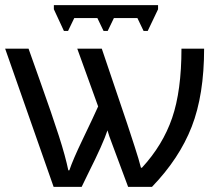

<svg xmlns="http://www.w3.org/2000/svg" viewBox="-20 -725 866 745"><path d="M397 -219.2Q380.4 -168 323.2 -54.2L296.9 0H188L0 -536.1H90.8L133.8 -415Q182.6 -278.3 208.5 -197.5Q234.4 -116.7 245.1 -64H249Q263.2 -106 299.8 -182.1Q347.2 -280.8 360.8 -312L279.8 -536.1H375L473.1 -246.1Q479 -228 486.8 -204.3Q494.6 -180.7 502.4 -156.5Q510.3 -132.3 516.8 -110.6Q523.4 -88.9 526.9 -74.2H530.8Q611.8 -162.1 647.9 -267.3Q684.1 -372.6 684.1 -536.1H772Q772 -356.9 723.9 -233.4Q675.8 -109.9 569.8 0H477.1L416 -164.1Q401.9 -200.7 397 -219.2ZM593.3 -705.1V-689L553.2 -605H537.1L513.2 -654.8H421.9L397.9 -605H381.8L357.9 -654.8H268.1L244.1 -605H228L189 -689V-705.1Z"/></svg>

Font: NotoPenekeko
Style: Regular
Weight: 400
Designer: Monotype Design team
Foundry: Monotype Imaging Inc.
Version: Version 1.04